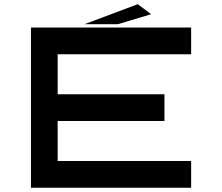

<svg xmlns="http://www.w3.org/2000/svg" viewBox="-20 -879 1040 899"><path d="M250 -125H875V0H125V-750H875V-625H250V-437.5H750V-312.5H250ZM375 -765.6 625 -859.4 687.5 -812.5 531.2 -765.6Z"/></svg>

Font: Xanmono
Style: Regular
Weight: 400
Designer: GGBotNet
Foundry: GGBotNet
Version: 1.00